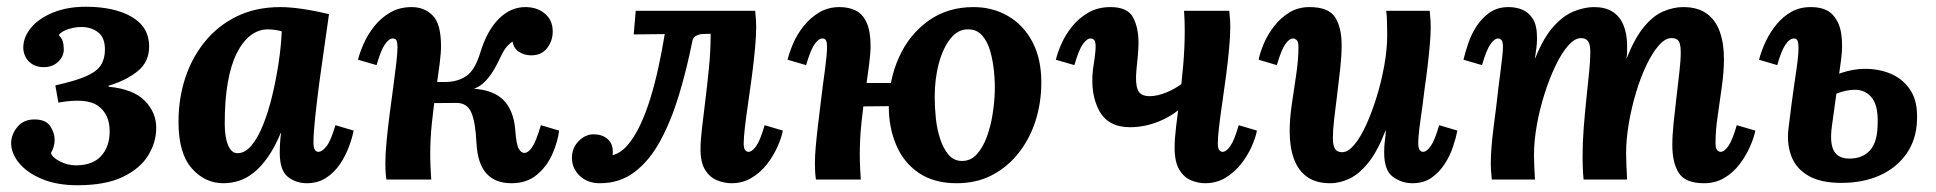

<svg xmlns="http://www.w3.org/2000/svg" viewBox="-20 -532 5737 569"><path d="M209 17Q149 17 104.5 -1.5Q60 -20 36 -49.5Q12 -79 13 -111Q15 -137 33 -157.5Q51 -178 82 -178Q116 -178 129 -158Q142 -138 142 -117Q142 -107 139 -97Q136 -87 131 -79Q134 -66 157 -54Q180 -42 205 -42Q254 -42 279.5 -69.5Q305 -97 305 -143Q305 -193 271 -218Q237 -243 153 -228L144 -279Q203 -292 235 -306Q267 -320 279 -339Q291 -358 291 -385Q291 -421 270.5 -436.5Q250 -452 221 -452Q202 -452 182 -445.5Q162 -439 154 -428Q163 -419 166 -409.5Q169 -400 169 -385Q169 -365 152.5 -349Q136 -333 109 -333Q84 -333 67.5 -348Q51 -363 49 -388Q48 -420 71 -448.5Q94 -477 136.5 -494.5Q179 -512 234 -512Q319 -512 370.5 -482Q422 -452 422 -394Q422 -349 388.5 -321.5Q355 -294 302 -278V-275Q375 -268 409 -233.5Q443 -199 443 -153Q443 -111 419.5 -72Q396 -33 344.5 -8Q293 17 209 17Z M811 -511Q839 -511 876.5 -505.5Q914 -500 955 -490Q950 -453 942 -399Q934 -345 926.5 -288.5Q919 -232 914 -184.5Q909 -137 909 -111Q909 -93 913.5 -87.5Q918 -82 923 -82Q935 -82 948 -99Q961 -116 974 -161L1028 -145Q1024 -124 1014 -97Q1004 -70 987.5 -45.5Q971 -21 946.5 -5Q922 11 889 11Q857 11 833 -8Q809 -27 809 -80Q809 -93 810 -109Q811 -125 813 -138H812Q794 -95 773.5 -66Q753 -37 731.5 -20Q710 -3 687.5 4Q665 11 642 11Q587 11 548 -33.5Q509 -78 509 -171Q509 -240 529 -301Q549 -362 588 -409.5Q627 -457 683 -484Q739 -511 811 -511ZM774 -445Q746 -445 722.5 -427Q699 -409 681.5 -374Q664 -339 655 -287Q646 -235 646 -166Q646 -125 656 -101.5Q666 -78 684 -78Q706 -78 725 -100.5Q744 -123 759.5 -161.5Q775 -200 786.5 -247.5Q798 -295 805.5 -344.5Q813 -394 815 -439Q810 -441 797.5 -443Q785 -445 774 -445Z M1496 11Q1447 11 1421 -18.5Q1395 -48 1392 -109Q1389 -171 1376.5 -199Q1364 -227 1333 -227L1204 -226L1205 -289H1382V-269Q1441 -266 1471.5 -236Q1502 -206 1507 -147Q1510 -104 1517.5 -91Q1525 -78 1535 -79Q1545 -79 1556.5 -95Q1568 -111 1583 -161L1637 -145Q1633 -112 1617 -75.5Q1601 -39 1571 -14Q1541 11 1496 11ZM1125 0Q1123 -15 1122.5 -26.5Q1122 -38 1122 -48Q1122 -74 1125.5 -112Q1129 -150 1134.5 -192Q1140 -234 1145.5 -274.5Q1151 -315 1154.5 -346Q1158 -377 1158 -392Q1158 -406 1155 -412Q1152 -418 1144 -418Q1133 -418 1121 -401Q1109 -384 1096 -339L1041 -355Q1046 -376 1058 -403Q1070 -430 1089.5 -454.5Q1109 -479 1136.5 -495Q1164 -511 1200 -511Q1238 -511 1262.5 -486Q1287 -461 1287 -395Q1287 -375 1282.5 -339.5Q1278 -304 1271.5 -260Q1265 -216 1260 -168.5Q1255 -121 1255 -77Q1255 -55 1256 -34Q1257 -13 1258 0ZM1284 -251 1299 -289Q1335 -289 1361 -306Q1387 -323 1403 -375Q1423 -441 1458 -476Q1493 -511 1537 -511Q1572 -511 1595 -491.5Q1618 -472 1618 -439Q1618 -411 1601.5 -389.5Q1585 -368 1554 -368Q1534 -368 1518 -378.5Q1502 -389 1499 -409Q1485 -399 1477 -387.5Q1469 -376 1458 -352Q1436 -306 1410.5 -284Q1385 -262 1341 -262Z M1758 11Q1721 11 1698 -11Q1675 -33 1675 -64Q1675 -94 1695 -114Q1715 -134 1739 -134Q1764 -134 1780 -120.5Q1796 -107 1796 -84Q1796 -81 1796 -78Q1796 -75 1795 -72Q1819 -78 1839.5 -101.5Q1860 -125 1877 -161Q1894 -197 1907.5 -241Q1921 -285 1931.5 -333.5Q1942 -382 1950 -431L1858 -430L1864 -500H2218Q2220 -479 2220.5 -470.5Q2221 -462 2221 -452Q2221 -426 2217.5 -388Q2214 -350 2208.5 -308Q2203 -266 2197 -225.5Q2191 -185 2187.5 -154Q2184 -123 2184 -108Q2184 -92 2188.5 -87Q2193 -82 2198 -82Q2209 -82 2221 -99Q2233 -116 2246 -161L2300 -145Q2296 -124 2284 -97Q2272 -70 2253 -45.5Q2234 -21 2207.5 -5Q2181 11 2148 11Q2127 11 2105.5 2.5Q2084 -6 2070 -28Q2056 -50 2056 -90Q2056 -116 2060.5 -153.5Q2065 -191 2070.5 -236Q2076 -281 2081 -331Q2086 -381 2086 -432L2058 -431Q2050 -430 2042 -425.5Q2034 -421 2032 -411Q2015 -326 1992 -250Q1969 -174 1937 -115Q1905 -56 1861 -22.5Q1817 11 1758 11Z M2398 0Q2396 -15 2395.5 -26.5Q2395 -38 2395 -48Q2395 -69 2397.5 -97.5Q2400 -126 2404 -159.5Q2408 -193 2412 -226Q2415 -253 2418.5 -278.5Q2422 -304 2425 -326.5Q2428 -349 2429.5 -366Q2431 -383 2431 -392Q2431 -406 2428 -412Q2425 -418 2417 -418Q2406 -418 2394 -401Q2382 -384 2369 -339L2314 -355Q2319 -376 2330.5 -403Q2342 -430 2361.5 -454.5Q2381 -479 2407.5 -495Q2434 -511 2468 -511Q2496 -511 2516.5 -500.5Q2537 -490 2548.5 -464.5Q2560 -439 2560 -395Q2560 -375 2555.5 -339.5Q2551 -304 2544.5 -260Q2538 -216 2533 -168.5Q2528 -121 2528 -77Q2528 -55 2529 -34Q2530 -13 2531 0ZM2815 11Q2748 11 2703 -19.5Q2658 -50 2636 -102Q2614 -154 2614 -216Q2614 -296 2644.5 -363Q2675 -430 2731.5 -470.5Q2788 -511 2865 -511Q2921 -511 2966.5 -485Q3012 -459 3039 -409Q3066 -359 3066 -288Q3066 -228 3049 -174.5Q3032 -121 2999 -79Q2966 -37 2920 -13Q2874 11 2815 11ZM2831 -55Q2857 -55 2875 -75Q2893 -95 2904.5 -126.5Q2916 -158 2921.5 -193Q2927 -228 2928 -259Q2929 -286 2926 -318Q2923 -350 2915 -379Q2907 -408 2891 -426.5Q2875 -445 2850 -445Q2820 -446 2797.5 -418.5Q2775 -391 2762.5 -345Q2750 -299 2750 -244Q2750 -214 2753.5 -181Q2757 -148 2766.5 -119.5Q2776 -91 2791.5 -73Q2807 -55 2831 -55ZM2468 -216 2474 -286H2677L2673 -218Z M3329 -155Q3264 -155 3237.5 -204Q3211 -253 3219 -326Q3225 -363 3226.5 -383Q3228 -403 3224.5 -410.5Q3221 -418 3212 -418Q3201 -418 3189 -401Q3177 -384 3164 -339L3109 -355Q3114 -376 3126 -403Q3138 -430 3158 -454.5Q3178 -479 3206 -495Q3234 -511 3271 -511Q3321 -511 3337.5 -481Q3354 -451 3354 -405Q3354 -387 3352 -367Q3350 -347 3348 -326Q3344 -286 3351.5 -266.5Q3359 -247 3387 -247Q3410 -247 3436.5 -258Q3463 -269 3483.5 -284.5Q3504 -300 3506 -313L3497 -227Q3460 -191 3416.5 -173Q3373 -155 3329 -155ZM3551 11Q3531 11 3510 2.5Q3489 -6 3475 -29Q3461 -52 3461 -95Q3461 -120 3465.5 -157.5Q3470 -195 3476 -241.5Q3482 -288 3486.5 -339Q3491 -390 3491 -442Q3491 -456 3490.5 -471Q3490 -486 3489 -500H3623Q3625 -479 3625.5 -470.5Q3626 -462 3626 -452Q3626 -426 3622.5 -388Q3619 -350 3613.5 -308Q3608 -266 3602 -225.5Q3596 -185 3592.5 -154Q3589 -123 3589 -108Q3589 -92 3593.5 -87Q3598 -82 3603 -82Q3614 -82 3626 -99Q3638 -116 3651 -161L3705 -145Q3701 -124 3689 -97Q3677 -70 3657.5 -45.5Q3638 -21 3611.5 -5Q3585 11 3551 11Z M3922 11Q3880 11 3853.5 -8Q3827 -27 3814.5 -61.5Q3802 -96 3802 -143Q3802 -180 3808.5 -224Q3815 -268 3821.5 -312Q3828 -356 3828 -392Q3828 -409 3822.5 -413.5Q3817 -418 3812 -418Q3801 -418 3789 -401Q3777 -384 3764 -339L3710 -355Q3714 -376 3725.5 -403Q3737 -430 3756 -454.5Q3775 -479 3801 -495Q3827 -511 3861 -511Q3917 -511 3936.5 -481Q3956 -451 3956 -398Q3956 -368 3952 -330.5Q3948 -293 3943 -254Q3938 -215 3934 -180.5Q3930 -146 3930 -123Q3930 -108 3933 -98.5Q3936 -89 3942 -85Q3948 -81 3958 -81Q3975 -81 3993.5 -103Q4012 -125 4029 -162.5Q4046 -200 4060 -245.5Q4074 -291 4082.5 -338.5Q4091 -386 4091 -428Q4091 -442 4090.5 -465Q4090 -488 4088 -500H4217Q4219 -479 4219.5 -470.5Q4220 -462 4220 -452Q4220 -431 4217.5 -401.5Q4215 -372 4211 -338Q4207 -304 4202 -270Q4199 -243 4195.5 -218Q4192 -193 4189 -171.5Q4186 -150 4184.5 -133.5Q4183 -117 4183 -108Q4183 -92 4187.5 -87Q4192 -82 4197 -82Q4208 -82 4220 -99Q4232 -116 4245 -161L4299 -145Q4295 -124 4286 -97Q4277 -70 4261 -45.5Q4245 -21 4222 -5Q4199 11 4166 11Q4134 11 4108 -8Q4082 -27 4082 -80Q4082 -100 4084 -114Q4086 -128 4087 -145H4086Q4063 -85 4036 -51Q4009 -17 3980 -3Q3951 11 3922 11Z M5030 11Q4975 11 4955.5 -19Q4936 -49 4936 -102Q4936 -132 4940 -169.5Q4944 -207 4948.5 -246Q4953 -285 4957 -319.5Q4961 -354 4961 -377Q4961 -392 4958.5 -401.5Q4956 -411 4950 -415Q4944 -419 4933 -419Q4915 -419 4896 -397.5Q4877 -376 4859.5 -339.5Q4842 -303 4828.5 -258Q4815 -213 4807 -166Q4799 -119 4799 -77Q4799 -64 4800 -41.5Q4801 -19 4802 0H4673Q4671 -21 4670.5 -39.5Q4670 -58 4670 -67Q4670 -110 4673.5 -154.5Q4677 -199 4681.5 -241.5Q4686 -284 4689.5 -319Q4693 -354 4693 -377Q4693 -400 4686.5 -409.5Q4680 -419 4665 -419Q4647 -419 4627.5 -397Q4608 -375 4590 -337.5Q4572 -300 4557.5 -254.5Q4543 -209 4534.5 -161.5Q4526 -114 4526 -72Q4526 -59 4527 -35.5Q4528 -12 4529 0H4401Q4399 -21 4398.5 -29.5Q4398 -38 4398 -48Q4398 -68 4400 -94.5Q4402 -121 4406 -152.5Q4410 -184 4414 -215Q4417 -244 4420.5 -271Q4424 -298 4427 -322Q4430 -346 4432 -364Q4434 -382 4434 -392Q4434 -409 4429.5 -413.5Q4425 -418 4420 -418Q4409 -418 4397 -401Q4385 -384 4372 -339L4317 -355Q4322 -376 4331 -403Q4340 -430 4356 -454.5Q4372 -479 4395 -495Q4418 -511 4451 -511Q4473 -511 4492 -503Q4511 -495 4523 -475.5Q4535 -456 4535 -420Q4535 -401 4533 -389Q4531 -377 4529 -360H4530Q4554 -420 4583.5 -453Q4613 -486 4644.5 -498.5Q4676 -511 4704 -511Q4737 -511 4758.5 -497.5Q4780 -484 4791 -458Q4802 -432 4802 -396Q4802 -388 4802 -379Q4802 -370 4800 -360H4801Q4825 -420 4852.5 -453Q4880 -486 4910 -498.5Q4940 -511 4968 -511Q5011 -511 5037.5 -492Q5064 -473 5076.5 -438.5Q5089 -404 5089 -357Q5089 -321 5083 -277Q5077 -233 5070.5 -189Q5064 -145 5064 -108Q5064 -92 5069 -87Q5074 -82 5079 -82Q5090 -82 5102 -99Q5114 -116 5127 -161L5182 -145Q5178 -124 5166 -97Q5154 -70 5135.5 -45.5Q5117 -21 5090.5 -5Q5064 11 5030 11Z M5437 10Q5376 10 5339.5 -11Q5303 -32 5289 -68.5Q5275 -105 5280 -149Q5285 -191 5289.5 -225Q5294 -259 5298 -286Q5302 -313 5305 -334Q5308 -355 5309 -370Q5311 -396 5308.5 -407Q5306 -418 5297 -418Q5283 -418 5270.5 -398.5Q5258 -379 5247 -339L5193 -355Q5200 -382 5213 -409.5Q5226 -437 5245 -460Q5264 -483 5289 -497Q5314 -511 5346 -511Q5389 -511 5410 -489.5Q5431 -468 5436.5 -432.5Q5442 -397 5436 -354L5409 -159Q5402 -109 5414.5 -85.5Q5427 -62 5461 -62Q5498 -62 5520 -84.5Q5542 -107 5544 -154Q5548 -214 5529 -240Q5510 -266 5477 -266Q5452 -266 5422.5 -254.5Q5393 -243 5360 -223L5368 -281Q5401 -304 5437 -316Q5473 -328 5507 -328Q5551 -328 5586.5 -312Q5622 -296 5643 -262.5Q5664 -229 5661 -174Q5659 -118 5630 -76.5Q5601 -35 5551.5 -12.5Q5502 10 5437 10Z"/></svg>

Font: Lora Italic
Style: Italic
Weight: 400
Italic angle: -3°
Designer: Olga Karpushina, Alexei Vanyashin (Cyrillic)
Foundry: Cyreal
Version: Version 2.210; ttfautohint (v1.8.1.43-b0c9)